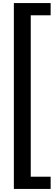

<svg xmlns="http://www.w3.org/2000/svg" viewBox="-20 -872 348 1244"><path d="M69.8 -852.1H308.1V-772.9H179.2V272.9H308.1V352.1H69.8Z"/></svg>

Font: Oakes Grotesk
Style: SemiBold Italic
Weight: 600
Designer: Samuel Oakes
Foundry: Samuel Oakes
Version: Version 1.0 | wf-rip DC20170320